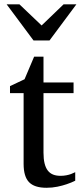

<svg xmlns="http://www.w3.org/2000/svg" viewBox="-20 -869 380 901"><path d="M333 -21Q314.5 -11.7 292.5 -4.4Q273.9 2 249.5 7.1Q225.1 12.2 198.2 12.2Q141.6 12.2 116.2 -14.2Q90.8 -40.5 90.8 -100.1V-432.1H26.9V-464.8L95.2 -497.1L140.1 -603H184.1V-481.9H325.2V-432.1H184.1V-152.8Q184.1 -123 189.2 -102.3Q194.3 -81.5 204.3 -68.6Q214.4 -55.7 229.2 -49.8Q244.1 -43.9 264.2 -43.9Q278.8 -43.9 291.3 -46.4Q303.7 -48.8 313 -52.2Q323.7 -56.2 333 -61ZM212.4 -679.2H137.2L11.2 -848.6H71.3L175.3 -749.5L278.3 -848.6H338.4Z"/></svg>

Font: Charis SIL APac
Style: Regular
Weight: 400
Foundry: SIL International
Version: Version 5.000